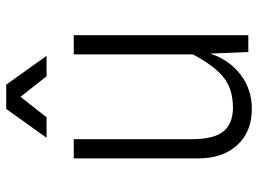

<svg xmlns="http://www.w3.org/2000/svg" viewBox="-124 -672 808 600"><g transform="rotate(-90 280.0 -372.0)"><path d="M239.5 11Q169 11 127 -34.2Q85 -79.5 85 -156.5V-545.5H145V-176.5Q145 -109.5 168.5 -79Q192 -48.5 243 -48Q299.5 -48 336.2 -75.8Q373 -103.5 410 -173V-545.5H470V0H417.5L412.5 -119Q393 -59.5 346.8 -24.2Q300.5 11 239.5 11ZM149.5 -630.5 239.5 -756.5H315.5L405.5 -630.5H341.5L277.5 -712L213.5 -630.5Z"/></g></svg>

Font: Spline Sans Light
Style: Regular
Weight: 300
Designer: Eben Sorkin, Mirko Velimirovic
Foundry: Sorkin Type
Version: Version 1.000; ttfautohint (v1.8.3)